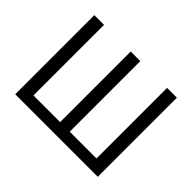

<svg xmlns="http://www.w3.org/2000/svg" viewBox="-146 -995 1258 1258"><g transform="rotate(45 483.0 -366.5)"><path d="M101 0V-733H191V-79H438V-733H527V-79H775V-733H866V0Z"/></g></svg>

Font: Farlight84_Sys_V01
Style: Regular
Weight: 400
Designer: Ryoko NISHIZUKA  (kana, bopomofo & ideographs); Paul D. Hunt (Latin, Greek & Cyrillic); Sandoll Communications , Soo-you
Foundry: Adobe
Version: Version 2.004;October 29, 2024;FontCreator 14.0.0.2814 64-bi